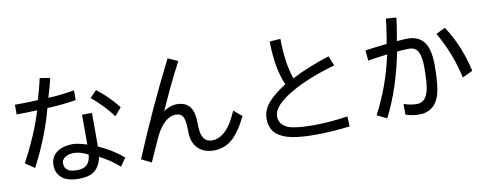

<svg xmlns="http://www.w3.org/2000/svg" viewBox="-67 -1075 3815 1503"><g transform="rotate(-10 1840.0 -324.0)"><path d="M65 -567Q107 -567 151.5 -568Q196 -569 248 -571Q260 -613 271.5 -655Q283 -697 292 -739L373 -726Q365 -688 354 -649.5Q343 -611 332 -575Q386 -577 436 -583Q486 -589 540 -597V-520Q489 -512 433 -506Q377 -500 311 -497Q282 -388 238.5 -277.5Q195 -167 135 -52L62 -101Q116 -203 158 -300Q200 -397 229 -494Q190 -492 147 -491Q104 -490 65 -490ZM710 -570Q759 -532 800.5 -490.5Q842 -449 877 -404L824 -342Q786 -393 744.5 -435.5Q703 -478 658 -516ZM569 -399H648V-132Q761 -82 844 -10L799 55Q733 -5 643 -51Q628 21 586 56Q544 91 456 91Q420 91 388 83.5Q356 76 332 59Q308 42 294 15.5Q280 -11 280 -49Q280 -84 294.5 -110Q309 -136 333.5 -152.5Q358 -169 389.5 -177Q421 -185 454 -185Q494 -185 569 -162ZM566 -82Q506 -115 454 -115Q437 -115 420 -111.5Q403 -108 388.5 -100Q374 -92 365 -79.5Q356 -67 356 -49Q356 -28 364 -14.5Q372 -1 386 7.5Q400 16 418 19Q436 22 456 22Q510 22 536 -4.5Q562 -31 566 -82Z M1384 -682Q1336 -591 1291.5 -498Q1247 -405 1207 -314Q1230 -331 1257 -341Q1284 -351 1312 -351Q1351 -351 1377 -338.5Q1403 -326 1419 -303Q1435 -280 1441.5 -248.5Q1448 -217 1448 -180Q1448 -150 1451 -121.5Q1454 -93 1463.5 -71.5Q1473 -50 1491 -37Q1509 -24 1539 -24Q1597 -24 1651 -78Q1676 -104 1697.5 -140.5Q1719 -177 1740 -225L1804 -171Q1777 -114 1749.5 -74Q1722 -34 1696 -8Q1629 56 1539 56Q1465 56 1419 16Q1365 -32 1365 -122Q1365 -205 1350 -238Q1335 -272 1290 -272Q1213 -271 1149 -166Q1136 -145 1110 -87.5Q1084 -30 1042 64L963 25Q1044 -169 1128.5 -352.5Q1213 -536 1305 -717Z M2201 -714Q2202 -620 2213 -540.5Q2224 -461 2248 -392Q2321 -430 2395.5 -459.5Q2470 -489 2548 -514L2580 -436Q2379 -380 2241 -303Q2070 -208 2070 -121Q2070 -54 2141 -25Q2200 -3 2339 -3Q2403 -3 2471.5 -8.5Q2540 -14 2612 -25L2616 55Q2552 63 2483 68Q2414 73 2339 73Q2248 73 2181.5 63Q2115 53 2073 31Q1986 -12 1986 -116Q1986 -191 2047 -255Q2091 -302 2177 -357Q2146 -430 2131 -517.5Q2116 -605 2115 -708Z M3484 -576Q3541 -488 3578 -397Q3615 -306 3637 -207L3555 -168Q3514 -361 3411 -540ZM2841 -509Q2883 -515 2926 -520.5Q2969 -526 3014 -531Q3022 -579 3029.5 -628.5Q3037 -678 3042 -727L3124 -721Q3119 -673 3111.5 -628Q3104 -583 3096 -538Q3124 -541 3144.5 -542Q3165 -543 3182 -543Q3267 -543 3310 -488Q3355 -431 3355 -300Q3355 -212 3348 -150Q3341 -88 3326 -49Q3284 58 3170 58Q3111 58 3062 40V-45Q3086 -36 3113 -31Q3140 -26 3167 -26Q3234 -26 3257 -112Q3265 -141 3268.5 -187.5Q3272 -234 3272 -300Q3272 -342 3266.5 -372.5Q3261 -403 3251 -423Q3229 -463 3182 -463Q3159 -463 3134.5 -461.5Q3110 -460 3084 -458Q3056 -318 3015 -193Q2974 -68 2917 44L2839 6Q2896 -102 2936.5 -215Q2977 -328 3003 -449Q2971 -445 2931 -439.5Q2891 -434 2849 -427Z"/></g></svg>

Font: BM YEONSUNG
Style: Regular
Weight: 400
Designer: Bongjin Kim; Myungsoo Han; Jaehyun Keum; Jihee Min; Dokyung Lee; Chorong Kim; Jooyeon Kang; Sang-a Kim;
Foundry: Sandoll Communications Inc.
Version: Version 1.000;PS 1;hotconv 16.6.51;makeotf.lib2.5.65220